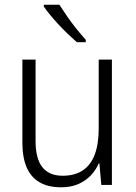

<svg xmlns="http://www.w3.org/2000/svg" viewBox="-20 -785 576 815"><path d="M455 -532V0H410L402 -91H399Q387 -63 365 -40Q343 -17 312 -3.5Q281 10 239 10Q184 10 147.5 -11.5Q111 -33 93 -75Q75 -117 75 -180V-532H131V-187Q131 -111 160 -75Q189 -39 246 -39Q297 -39 331 -61.5Q365 -84 382 -128.5Q399 -173 399 -241V-532ZM232 -765Q246 -743 265 -715.5Q284 -688 305 -662Q326 -636 344 -616V-606H306Q289 -621 269 -640Q249 -659 229.5 -680Q210 -701 193.5 -721Q177 -741 166 -757V-765Z"/></svg>

Font: Noto Sans Thai SemiCondensed Light
Style: Regular
Weight: 300
Width: 4
Designer: Monotype Design Team
Foundry: Monotype Imaging Inc.
Version: Version 2.001